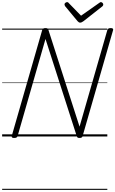

<svg xmlns="http://www.w3.org/2000/svg" viewBox="-20 -1278 1080 1798"><path d="M112 14Q85 14 90 -5L375 -996Q378 -1006 385 -1010.5Q392 -1015 405 -1015Q418 -1015 424 -1011.5Q430 -1008 433 -999L725 -92L985 -996Q988 -1006 995 -1010.5Q1002 -1015 1016 -1015Q1045 -1015 1039 -996L754 -5Q752 5 745 9.5Q738 14 725 14Q713 14 707.5 10.5Q702 7 699 -2L406 -913L145 -5Q142 5 135 9.5Q128 14 112 14ZM925 -1258Q934 -1258 940.5 -1250.5Q947 -1243 947 -1236Q947 -1230 945 -1226.5Q943 -1223 939 -1219L761 -1079Q752 -1073 745 -1069.5Q738 -1066 730 -1066Q723 -1066 717.5 -1070Q712 -1074 706 -1080L589 -1221Q587 -1226 585.5 -1230Q584 -1234 584 -1237Q584 -1246 592.5 -1252Q601 -1258 608 -1258Q615 -1258 618.5 -1255Q622 -1252 626 -1247L739 -1131L904 -1247Q912 -1252 915.5 -1255Q919 -1258 925 -1258ZM0 490H985V500H0ZM0 -20H985V0H0ZM0 -505H985V-500H0ZM0 -1010H985V-1000H0Z"/></svg>

Font: Playwrite AU NSW Guides
Style: Regular
Weight: 400
Designer: Veronika Burian, José Scaglione
Foundry: TypeTogether
Version: Version 1.003